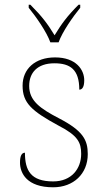

<svg xmlns="http://www.w3.org/2000/svg" viewBox="-20 -786 445 816"><path d="M194 -606H229C245 -651 290 -715 321 -753V-766H314C264 -716 242 -685 212 -636C182 -685 159 -716 109 -766H102V-753C133 -715 178 -651 194 -606ZM206 10C292 10 353 -47 353 -131C353 -191 333 -230 231 -283C150 -325 104 -358 104 -421C104 -476 138 -517 211 -517C278 -517 317 -491 317 -405C331 -405 338 -419 338 -445C338 -489 304 -542 214 -542C129 -542 76 -493 76 -422C76 -349 113 -315 229 -252C311 -210 325 -180 325 -132C325 -69 284 -15 206 -15C111 -15 86 -61 86 -137C72 -137 65 -123 65 -95C65 -50 94 10 206 10Z"/></svg>

Font: Noto Serif Malayalam Thin
Style: Regular
Weight: 100
Designer: Indian type Foundry, Jelle Bosma, Monotype Design Team
Foundry: Monotype Imaging Inc.
Version: Version 2.104